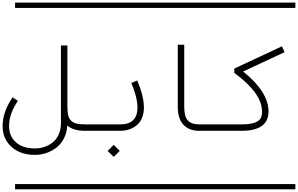

<svg xmlns="http://www.w3.org/2000/svg" viewBox="-114 -990 2255 1453"><path d="M347.2 -646H396V-182.6Q396 -141.1 402.6 -115.7Q409.2 -90.3 425.5 -75.2Q441.9 -60.1 466.3 -54.4Q490.7 -48.8 530.3 -48.8V0Q439.5 0 395.5 -40.5Q392.1 14.6 369.1 58.6Q346.2 102.5 310.8 128.9Q275.4 155.3 234.6 168.7Q193.8 182.1 150.9 182.1Q40 182.1 -27.1 121.3Q-94.2 60.5 -94.2 -36.1Q-94.2 -143.6 -18.6 -253.9L21.5 -226.6Q-45.4 -129.9 -45.4 -36.1Q-45.4 39.6 6.1 86.4Q57.6 133.3 150.9 133.3Q188 133.3 222.2 121.8Q256.3 110.4 284.9 87.9Q313.5 65.4 330.3 27.3Q347.2 -10.7 347.2 -59.1ZM0 402.8H530.3V442.9H0ZM0 -970.2H530.3V-930.2H0Z M530.3 -48.8H794.9Q926.3 -48.8 926.3 -176.3Q926.3 -251 879.9 -362.3L924.8 -380.9Q975.1 -261.2 975.1 -176.3Q975.1 -131.8 960.4 -97.2Q945.8 -62.5 920.4 -41.7Q895 -21 863.3 -10.5Q831.5 0 794.9 0H530.3Q520 0 512.9 -7.1Q505.9 -14.2 505.9 -24.4Q505.9 -34.7 512.9 -41.7Q520 -48.8 530.3 -48.8ZM530.3 402.8H1060.5V442.9H530.3ZM530.3 -970.2H1060.5V-930.2H530.3ZM700.7 151.9 746.6 106 792.5 151.9 746.6 197.3Z M1590.8 -48.8V0H1393.6Q1317.9 0 1274.7 -45.4Q1231.4 -90.8 1231.4 -180.2V-651.4H1280.3V-180.2Q1280.3 -106.9 1307.9 -77.9Q1335.4 -48.8 1393.6 -48.8ZM1060.5 402.8H1590.8V442.9H1060.5ZM1060.5 -970.2H1590.8V-930.2H1060.5Z M1590.8 -48.8H1712.9Q1774.9 -48.8 1809.8 -60.5Q1844.7 -72.3 1856.9 -92.3Q1869.1 -112.3 1869.1 -146Q1869.1 -281.2 1668.9 -431.2L1659.2 -438.5V-471.2L2019.5 -639.2L2040 -595.2L1726.1 -448.7Q1918 -294.4 1918 -146Q1918 0 1712.9 0H1590.8Q1580.6 0 1573.5 -7.1Q1566.4 -14.2 1566.4 -24.4Q1566.4 -34.7 1573.5 -41.7Q1580.6 -48.8 1590.8 -48.8ZM1590.8 402.8H2121.1V442.9H1590.8ZM1590.8 -970.2H2121.1V-930.2H1590.8Z"/></svg>

Font: AzarMehrMSRS1
Style: Regular
Weight: 1
Designer: Amin Abedi
Version: Version 1.00